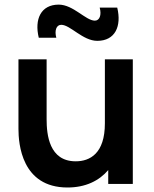

<svg xmlns="http://www.w3.org/2000/svg" viewBox="-20 -797 666 832"><path d="M401.5 -620C479.5 -620 507.5 -684 488 -764H412C421 -732 411.5 -707.5 391 -707.5C351.5 -707.5 297.5 -777 234.5 -777C157 -777 128.5 -713.5 148 -633.5H224C215.5 -664.5 224 -689.5 245.5 -689.5C284.5 -689.5 338.5 -620 401.5 -620ZM434.5 -262.5C434.5 -131.5 369.5 -98 308 -98C193 -98 182 -213.5 182 -280V-540H60V-238.5C60 -174.5 73.5 15.5 272.5 15.5C350.5 15.5 409.5 -13.5 449 -60V0H555.5V-540H434.5Z"/></svg>

Font: Hauora
Style: Bold
Weight: 700
Designer: Wayne Shih
Foundry: WCYS
Version: Version 1.001;hotconv 1.0.109;makeotfexe 2.5.65596